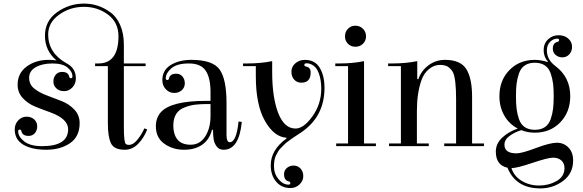

<svg xmlns="http://www.w3.org/2000/svg" viewBox="-20 -813 3244 1068"><path d="M250 -480Q273 -480 294 -477Q230 -531 230 -614Q230 -697 297.5 -745Q365 -793 447 -793Q527 -793 592 -746Q627 -722 648 -675Q669 -628 669 -565V-460H790V-445H669V-105Q669 -21 680 -12Q686 -7 696 -7Q721 -7 744.5 -36Q768 -65 783 -99L799 -93Q780 -45 748 -12.5Q716 20 674 20Q615 20 597.5 -15.5Q580 -51 580 -127V-445H509V-460H527Q639 -460 639 -612Q639 -688 581 -731.5Q523 -775 446.5 -775Q370 -775 309 -731.5Q248 -688 248 -621Q248 -518 350 -461Q402 -434 402 -377Q402 -347 382.5 -326.5Q363 -306 336.5 -306Q310 -306 293.5 -321.5Q277 -337 277 -359.5Q277 -382 290 -397.5Q303 -413 325 -413Q359 -413 365 -387Q366 -378 374.5 -378Q383 -378 383 -387Q383 -415 355.5 -437.5Q328 -460 271.5 -460Q215 -460 178.5 -439Q142 -418 142 -380.5Q142 -343 171 -320Q200 -297 241 -282Q282 -267 323.5 -250.5Q365 -234 394 -203Q423 -172 423 -128Q423 -53 369.5 -16.5Q316 20 237 20Q158 20 110 -8Q62 -36 62 -93Q62 -123 81.5 -143.5Q101 -164 127.5 -164Q154 -164 170.5 -148.5Q187 -133 187 -110.5Q187 -88 174 -72.5Q161 -57 139 -57Q105 -57 99 -83Q98 -92 89.5 -92Q81 -92 81 -83Q81 -53 114.5 -26.5Q148 0 214 0Q359 0 359 -94Q359 -152 260 -188Q218 -203 177 -219.5Q136 -236 107 -267Q78 -298 78 -342Q78 -406 128.5 -443Q179 -480 250 -480Z M1044 -480Q1163 -480 1201.5 -426.5Q1240 -373 1240 -240V-63Q1240 -22 1258 -22Q1295 -22 1307 -137L1325 -135Q1310 20 1224 20Q1199 20 1185.5 2Q1172 -16 1168.5 -37.5Q1165 -59 1165 -91H1159Q1146 -38 1106 -9Q1066 20 1003.5 20Q941 20 894 -13.5Q847 -47 847 -110Q847 -157 874 -188Q930 -252 1128 -252Q1139 -252 1151 -252V-301Q1151 -380 1124 -420Q1097 -460 1030.5 -460Q964 -460 933 -433Q902 -406 902 -377Q902 -368 910.5 -368Q919 -368 920 -377Q926 -403 960 -403Q982 -403 995 -387.5Q1008 -372 1008 -349.5Q1008 -327 991.5 -311.5Q975 -296 948.5 -296Q922 -296 902.5 -316.5Q883 -337 883 -367Q883 -423 930 -451.5Q977 -480 1044 -480ZM1151 -167V-234Q1141 -234 1119.5 -234Q1098 -234 1068.5 -231Q1039 -228 1008 -216Q944 -193 944 -114Q944 -66 967 -37Q990 -8 1041 -8Q1092 -8 1121.5 -54Q1151 -100 1151 -167Z M1596 233Q1546 233 1516 197.5Q1486 162 1486 106Q1486 21 1574 -43L1573 -47Q1505 -51 1454 -140Q1403 -229 1403 -389V-445H1332V-460H1353Q1432 -460 1494 -473V-412Q1494 -271 1527.5 -184.5Q1561 -98 1624 -98Q1669 -98 1718 -166Q1767 -234 1767 -320Q1767 -369 1753 -406.5Q1739 -444 1709 -456Q1699 -461 1686 -461Q1673 -461 1673 -452.5Q1673 -444 1682 -443Q1709 -438 1708 -409Q1708 -353 1656 -353Q1632 -353 1616.5 -370Q1601 -387 1601 -414.5Q1601 -442 1623 -461Q1645 -480 1676 -480Q1732 -480 1758.5 -436Q1785 -392 1785 -324Q1785 -163 1653 -75Q1651 -73 1632 -61Q1613 -49 1608.5 -45.5Q1604 -42 1587 -30Q1570 -18 1564.5 -12Q1559 -6 1546 6.5Q1533 19 1528 28Q1523 37 1516 50Q1504 72 1504 112.5Q1504 153 1529 183.5Q1554 214 1585 214Q1595 214 1595 206Q1595 198 1586 196Q1560 190 1560 156Q1560 135 1575.5 121.5Q1591 108 1613.5 108Q1636 108 1651.5 124.5Q1667 141 1667 167Q1667 193 1646 213Q1625 233 1596 233Z M2005 -15H2071V0H1850V-15H1916V-445H1845V-460H1866Q1944 -460 2005 -473ZM1915.5 -569.5Q1899 -586 1899 -611Q1899 -636 1915.5 -653Q1932 -670 1957 -670Q1982 -670 1999 -653Q2016 -636 2016 -611Q2016 -586 1999 -569.5Q1982 -553 1957 -553Q1932 -553 1915.5 -569.5Z M2365 -15V0H2144V-15H2210V-445H2139V-460H2160Q2239 -460 2301 -473V-373H2307Q2324 -421 2364.5 -450.5Q2405 -480 2455 -480Q2542 -480 2574 -428.5Q2606 -377 2606 -275V-15H2672V0H2451V-15H2517V-261Q2517 -374 2500 -410Q2492 -426 2475.5 -439Q2459 -452 2427 -452Q2395 -452 2366.5 -429Q2338 -406 2324 -366Q2299 -295 2299 -196V-15Z M3080 -598Q3057 -598 3039.5 -580Q3022 -562 3022 -533Q3022 -481 3069 -446Q3152 -384 3152 -278Q3152 -190 3096.5 -132.5Q3041 -75 2955 -75Q2914 -75 2880 -89Q2843 -78 2814.5 -57Q2786 -36 2786 -8Q2786 40 2853 40Q2883 40 2961 10.5Q3039 -19 3077.5 -19Q3116 -19 3142 7.5Q3168 34 3168 80Q3168 152 3112 193.5Q3056 235 2986 235Q2849 235 2803 120Q2738 106 2738 30Q2738 -14 2773 -47Q2808 -80 2860 -98Q2812 -123 2785 -170.5Q2758 -218 2758 -278Q2758 -366 2813.5 -423Q2869 -480 2955 -480Q2988 -480 3026 -468L3028 -470Q3004 -497 3004 -534Q3004 -571 3028.5 -594Q3053 -617 3087 -617Q3121 -617 3141.5 -598Q3162 -579 3162 -553Q3162 -527 3146.5 -510.5Q3131 -494 3108.5 -494Q3086 -494 3070.5 -507.5Q3055 -521 3055 -542Q3055 -574 3081 -580Q3090 -582 3090 -590Q3090 -598 3080 -598ZM3056.5 -208Q3060 -237 3060 -278Q3060 -319 3056.5 -347.5Q3053 -376 3043 -405Q3033 -434 3011 -449Q2989 -464 2955 -464Q2921 -464 2899 -449Q2877 -434 2867 -405Q2857 -376 2853.5 -347.5Q2850 -319 2850 -278Q2850 -237 2853.5 -208Q2857 -179 2867 -150Q2877 -121 2899 -106Q2921 -91 2955 -91Q2989 -91 3011 -106Q3033 -121 3043 -150Q3053 -179 3056.5 -208ZM2826 122H2825Q2839 167 2882 193Q2925 219 2978.5 219Q3032 219 3076 194Q3120 169 3120 122Q3120 95 3102.5 79.5Q3085 64 3056.5 64Q3028 64 2942 93Q2856 122 2826 122Z"/></svg>

Font: Elsie
Style: Regular
Weight: 400
Designer: Alejandro Inler
Foundry: Alejandro Inler
Version: 1.002